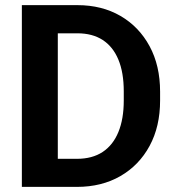

<svg xmlns="http://www.w3.org/2000/svg" viewBox="-20 -731 691 751"><path d="M281.1 0H127.1L128 -109.8H281.1Q340.8 -109.8 381.5 -136.6Q422.2 -163.5 443.1 -214.6Q464.1 -265.7 464.1 -337.8V-373.6Q464.1 -447.3 443 -497.9Q422 -548.5 381.7 -574.6Q341.4 -600.7 283.1 -600.7H124.1V-710.9H283.1Q378.4 -710.9 451.2 -668.7Q523.9 -626.5 565.1 -550.3Q606.2 -474.2 606.2 -372.7V-337.8Q606.2 -236.2 565.2 -160.4Q524.2 -84.5 450.9 -42.2Q377.6 0 281.1 0ZM206.1 -710.9V0H65.5V-710.9Z"/></svg>

Font: Vazirmatn
Style: Regular
Weight: 400
Designer: Saber Rastikerdar
Foundry: Saber Rastikerdar
Version: Version 33.003;September 2, 2022;FontCreator 14.0.0.2862 64-